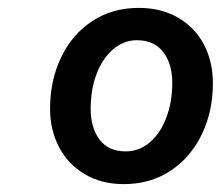

<svg xmlns="http://www.w3.org/2000/svg" viewBox="-20 -730 560 487"><path d="M107 -454Q107 -526 135 -584.5Q163 -643 214 -676.5Q265 -710 332 -710Q389 -710 432 -685Q475 -660 497.5 -616.5Q520 -573 520 -519Q520 -447 491.5 -388.5Q463 -330 412 -296.5Q361 -263 294 -263Q237 -263 194.5 -288.5Q152 -314 129.5 -357.5Q107 -401 107 -454ZM417 -520Q417 -568 394 -598Q371 -628 327 -628Q294 -628 267 -605Q240 -582 225 -542.5Q210 -503 210 -454Q210 -406 232.5 -376Q255 -346 299 -346Q333 -346 360 -369Q387 -392 402 -432Q417 -472 417 -520Z"/></svg>

Font: CBA Beacon Sans Bold
Style: Italic
Weight: 700
Italic angle: -13°
Designer: Wei Huang
Foundry: Wei Huang
Version: Version 1.002